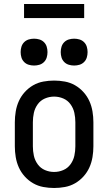

<svg xmlns="http://www.w3.org/2000/svg" viewBox="-20 -930 540 958"><path d="M250 8Q223 8 196 3Q169 -2 145.5 -15.5Q122 -29 103.5 -49.5Q85 -70 74 -94.5Q63 -119 58.5 -146Q54 -173 54 -200V-320Q54 -347 58.5 -374Q63 -401 74 -425.5Q85 -450 103.5 -470.5Q122 -491 145.5 -504.5Q169 -518 196 -523Q223 -528 250 -528Q277 -528 304 -523Q331 -518 354.5 -504.5Q378 -491 396.5 -470.5Q415 -450 426 -425.5Q437 -401 441.5 -374Q446 -347 446 -320V-200Q446 -173 441.5 -146Q437 -119 426 -94.5Q415 -70 396.5 -49.5Q378 -29 354.5 -15.5Q331 -2 304 3Q277 8 250 8ZM250 -72Q274 -72 296 -81.5Q318 -91 332 -110.5Q346 -130 351 -153Q356 -176 356 -200V-320Q356 -344 351 -367Q346 -390 332 -409.5Q318 -429 296 -438.5Q274 -448 250 -448Q226 -448 204 -438.5Q182 -429 168 -409.5Q154 -390 149 -367Q144 -344 144 -320V-200Q144 -176 149 -153Q154 -130 168 -110.5Q182 -91 204 -81.5Q226 -72 250 -72ZM350 -603Q336 -603 323 -607Q310 -611 300.5 -620.5Q291 -630 287 -643Q283 -656 283 -670Q283 -684 287 -697Q291 -710 300.5 -719.5Q310 -729 323 -733Q336 -737 350 -737Q364 -737 377 -733Q390 -729 399.5 -719.5Q409 -710 413 -697Q417 -684 417 -670Q417 -656 413 -643Q409 -630 399.5 -620.5Q390 -611 377 -607Q364 -603 350 -603ZM150 -603Q136 -603 123 -607Q110 -611 100.5 -620.5Q91 -630 87 -643Q83 -656 83 -670Q83 -684 87 -697Q91 -710 100.5 -719.5Q110 -729 123 -733Q136 -737 150 -737Q164 -737 177 -733Q190 -729 199.5 -719.5Q209 -710 213 -697Q217 -684 217 -670Q217 -656 213 -643Q209 -630 199.5 -620.5Q190 -611 177 -607Q164 -603 150 -603ZM100 -840V-910H400V-840Z"/></svg>

Font: Iosevka SS10 Medium
Style: Regular
Weight: 500
Monospace: yes
Designer: Belleve Invis
Foundry: Belleve Invis
Version: Version 28.0.6; ttfautohint (v1.8.4)